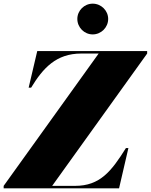

<svg xmlns="http://www.w3.org/2000/svg" viewBox="-75 -1029 824 1049"><path d="M347.5 -925.5C347.5 -879 385.5 -841 431.5 -841C477.5 -841 516 -879 516 -925.5C516 -971.5 477.5 -1009 431.5 -1009C385.5 -1009 347.5 -971.5 347.5 -925.5ZM464 -736.5 -55 -13.5V0H575.5L626.5 -220H613C534 -94 472 -13.5 335 -13.5H210L729 -736.5V-750H128.5L81.5 -550H95C160 -657 232 -736.5 369 -736.5Z"/></svg>

Font: Bodoni* 16pt Fatface
Style: Italic
Weight: 900
Italic angle: -13°
Version: Version 2.3